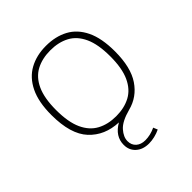

<svg xmlns="http://www.w3.org/2000/svg" viewBox="-205 -680 1011 1011"><g transform="rotate(-45 301.0 -174.0)"><path d="M322 200Q277 200 249.5 175.2Q222 150.5 222 111Q222 46.5 288 9Q187 5 125.5 -61Q64 -127 64 -270Q64 -366.5 94 -428Q124 -489.5 177.5 -518.8Q231 -548 301 -548Q372 -548 425.2 -519.5Q478.5 -491 508.2 -429.8Q538 -368.5 538 -270Q538 -151.5 493.5 -85.5Q449 -19.5 373 0Q305 18 277.5 49Q250 80 250 111Q250 139.5 269.2 156.8Q288.5 174 320 174Q358.5 174 396 156L406 180Q386.5 189.5 364 194.8Q341.5 200 322 200ZM301 -24Q362 -24 407.2 -48.2Q452.5 -72.5 477.2 -126.5Q502 -180.5 502 -269Q502 -358.5 477.2 -412.5Q452.5 -466.5 407.2 -490.8Q362 -515 301 -515Q240 -515 194.8 -491Q149.5 -467 124.8 -413.2Q100 -359.5 100 -271Q100 -181.5 124.8 -127.2Q149.5 -73 194.8 -48.5Q240 -24 301 -24Z"/></g></svg>

Font: Encode Sans Expanded Thin
Style: Regular
Weight: 100
Width: 7
Designer: Multiple Designers
Foundry: Impallari Type
Version: Version 3.000; ttfautohint (v1.8.3) -l 8 -r 50 -G 200 -x 14 